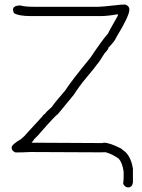

<svg xmlns="http://www.w3.org/2000/svg" viewBox="-20 -694 626 847"><path d="M544.9 132.8Q531.7 132.8 523.4 117.2L525.4 93.8V62.5Q519.5 23.9 503.9 5.9Q473.6 -15.1 445.8 -22.5Q445.8 -22 420.4 -22Q350.6 -22 113.3 -23.4Q80.1 -21.5 48.8 -21.5Q31.2 -27.8 31.2 -43Q31.2 -56.2 72.3 -80.1Q87.9 -92.3 101.6 -109.4L168 -181.6Q168 -185.5 177.7 -191.4Q183.6 -200.2 209 -222.7Q216.3 -235.4 267.6 -294.9Q294.9 -337.4 378.9 -439.5Q429.2 -515.1 457 -546.9Q457 -549.8 500 -625V-630.9H498Q454.1 -623 421.9 -623H117.2Q61.5 -623 41 -636.7L37.1 -650.4Q37.1 -669.9 70.3 -669.9Q88.4 -664.1 128.9 -664.1H416Q429.2 -664.1 500 -671.9Q508.3 -673.8 533.2 -673.8Q550.8 -667.5 550.8 -652.3Q550.8 -623.5 494.1 -531.2Q486.3 -511.7 459 -484.4Q459 -477.5 441.4 -459Q418 -420.4 408.2 -410.2Q403.8 -402.3 361.3 -351.6Q329.6 -314 306.6 -277.3L234.4 -189.5Q228.5 -189 160.2 -111.3Q153.8 -102.1 130.9 -80.1Q130.9 -78.1 119.1 -64.5Q322.3 -63 399.9 -63H431.2Q434.1 -64 438.5 -64.5Q463.4 -64.5 513.7 -39.1L535.2 -21.5Q558.1 2 566.4 48.8V111.3Q563 132.8 544.9 132.8Z"/></svg>

Font: CEF Fonts CJK
Style: Regular
Weight: 400
Designer: PartyBoss (派对大魔王)
Version: Release 2.25